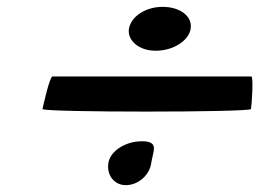

<svg xmlns="http://www.w3.org/2000/svg" viewBox="-20 -620 756 560"><path d="M104 -302C102 -292 710 -292 712 -302C714 -312 720 -397 713 -397H133C125 -397 106 -312 104 -302ZM296 -144C291 -109 313 -80 347 -80C383 -80 416 -109 421 -144C426 -179 446 -208 394 -208C345 -208 301 -179 296 -144ZM356 -536C351 -502 385 -472 434 -472C486 -472 531 -502 536 -536C542 -572 506 -600 454 -600C405 -600 362 -572 356 -536Z"/></svg>

Font: Ampere
Style: SuExtIta
Weight: 400
Version: Version 1